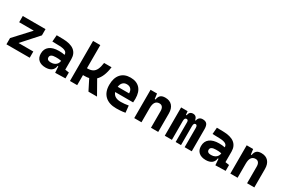

<svg xmlns="http://www.w3.org/2000/svg" viewBox="101 -1882 4486 3041"><g transform="rotate(30 2344.0 -361.0)"><path d="M80.1 0V-113.8L347.2 -403.8H80.1V-517.6H496.1V-403.8L235.8 -113.8H505.9V0Z M974.1 4.9 965.8 -109.4H954.1Q946.8 -49.8 906.5 -20Q866.2 9.8 798.8 9.8Q716.3 9.8 670.4 -30.8Q624.5 -71.3 624.5 -146Q624.5 -232.9 684.6 -279.3Q744.6 -325.7 855 -325.7Q887.2 -325.7 912.4 -323.2Q937.5 -320.8 960.9 -315.4V-316.9Q960.9 -358.4 925.5 -377.7Q890.1 -397 820.3 -398.9L688 -402.3L697.8 -522.5L810.5 -521Q951.2 -519 1019.5 -465.6Q1087.9 -412.1 1087.9 -309.6V-118.2L1159.7 -107.4V0ZM960.9 -206.5Q932.6 -212.4 909.7 -213.4Q886.7 -214.4 861.3 -214.4Q758.8 -214.4 758.8 -155.8Q758.8 -101.6 831.5 -101.6Q873.5 -101.6 902.1 -116.9Q930.7 -132.3 945.3 -156.5Q960 -180.7 960.9 -206.5Z M1241.7 0V-732.4H1374V-309.6H1381.8Q1439.9 -309.6 1477.3 -329.8Q1514.6 -350.1 1536.1 -395.8Q1557.6 -441.4 1567.4 -517.6H1703.6Q1680.2 -333.5 1594.2 -251.5L1736.8 0H1580.1L1482.9 -192.4Q1447.8 -184.1 1406.2 -184.1H1374V0Z M2091.8 9.8Q1957.5 9.8 1884.3 -59.8Q1811 -129.4 1811 -259.8Q1811 -386.7 1873.3 -457Q1935.5 -527.3 2048.8 -527.3Q2159.7 -527.3 2220.2 -462.4Q2280.8 -397.5 2280.8 -273.4Q2280.8 -238.3 2277.8 -206.5H1949.2Q1979.5 -115.2 2103.5 -115.2Q2138.7 -115.2 2172.9 -118.9Q2207 -122.6 2242.7 -128.9L2255.4 -3.9Q2205.6 4.9 2164.6 7.3Q2123.5 9.8 2091.8 9.8ZM1942.9 -298.3H2150.9Q2150.9 -350.6 2124.3 -378.4Q2097.7 -406.2 2049.8 -406.2Q2004.9 -406.2 1977.3 -378.2Q1949.7 -350.1 1942.9 -298.3Z M2723.6 0V-304.2Q2723.6 -351.1 2704.3 -376.5Q2685.1 -401.9 2649.4 -401.9Q2549.8 -401.9 2549.8 -258.3V0H2417.5V-517.6H2535.6L2547.9 -423.8H2562.5Q2569.8 -476.1 2598.1 -501.7Q2626.5 -527.3 2684.1 -527.3Q2766.1 -527.3 2811 -477.5Q2856 -427.7 2856 -336.9V0Z M3339.4 0V-350.6Q3339.4 -404.3 3308.1 -404.3Q3272.9 -404.3 3272.9 -346.2V0H3174.8V-360.4Q3174.8 -404.3 3143.6 -404.3Q3106.4 -404.3 3106.4 -346.2V0H2976.1V-517.6H3094.7L3101.6 -453.1H3113.3Q3124 -527.3 3191.9 -527.3Q3256.3 -527.3 3270 -453.1H3281.7Q3286.1 -487.8 3308.8 -507.6Q3331.5 -527.3 3368.7 -527.3Q3420.9 -527.3 3445.1 -498.5Q3469.2 -469.7 3469.2 -405.3V0Z M3903.8 4.9 3895.5 -109.4H3883.8Q3876.5 -49.8 3836.2 -20Q3795.9 9.8 3728.5 9.8Q3646 9.8 3600.1 -30.8Q3554.2 -71.3 3554.2 -146Q3554.2 -232.9 3614.3 -279.3Q3674.3 -325.7 3784.7 -325.7Q3816.9 -325.7 3842 -323.2Q3867.2 -320.8 3890.6 -315.4V-316.9Q3890.6 -358.4 3855.2 -377.7Q3819.8 -397 3750 -398.9L3617.7 -402.3L3627.4 -522.5L3740.2 -521Q3880.9 -519 3949.2 -465.6Q4017.6 -412.1 4017.6 -309.6V-118.2L4089.4 -107.4V0ZM3890.6 -206.5Q3862.3 -212.4 3839.4 -213.4Q3816.4 -214.4 3791 -214.4Q3688.5 -214.4 3688.5 -155.8Q3688.5 -101.6 3761.2 -101.6Q3803.2 -101.6 3831.8 -116.9Q3860.4 -132.3 3875 -156.5Q3889.6 -180.7 3890.6 -206.5Z M4481.4 0V-304.2Q4481.4 -351.1 4462.2 -376.5Q4442.9 -401.9 4407.2 -401.9Q4307.6 -401.9 4307.6 -258.3V0H4175.3V-517.6H4293.5L4305.7 -423.8H4320.3Q4327.6 -476.1 4356 -501.7Q4384.3 -527.3 4441.9 -527.3Q4523.9 -527.3 4568.8 -477.5Q4613.8 -427.7 4613.8 -336.9V0Z"/></g></svg>

Font: Cascadia Code NF
Style: Bold
Weight: 700
Monospace: yes
Designer: Aaron Bell
Foundry: Saja Typeworks
Version: Version 2404.023; ttfautohint (v1.8.4)